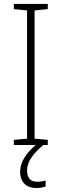

<svg xmlns="http://www.w3.org/2000/svg" viewBox="-20 -785 312 972"><path d="M117 78C117 31 151 -10 199 -51H222V-77L155 -83V-732L222 -739V-765H50V-739L117 -732V-83L50 -77V-51H161C110 -8 82 37 82 84C82 138 114 167 164 167C184 167 200 163 211 159V129C202 132 185 135 168 135C134 135 117 116 117 78Z"/></svg>

Font: Noto Sans Tamil UI SemiCondensed ExtraLight
Style: Regular
Weight: 200
Width: 4
Designer: Jelle Bosma - Monotype Design Team
Foundry: Monotype Imaging Inc.
Version: Version 2.004